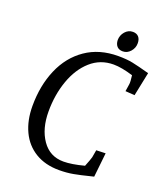

<svg xmlns="http://www.w3.org/2000/svg" viewBox="-160 -986 948 1107"><g transform="rotate(20 314.5 -432.5)"><path d="M64 -281Q64 -406 107 -506Q150 -606 233 -663Q316 -720 431 -720Q483 -720 520 -712.5Q557 -705 626 -686L596 -540L539 -544L546 -590Q548 -604 543 -643Q472 -665 423 -665Q342 -665 283 -612.5Q224 -560 193 -472.5Q162 -385 162 -283Q162 -177 209.5 -108.5Q257 -40 341 -40Q391 -40 467 -60Q484 -102 489 -120L497 -166L554 -168L538 -19Q524 -15 517 -14Q462 0 421.5 7.5Q381 15 334 15Q249 15 188 -22Q127 -59 95.5 -126Q64 -193 64 -281ZM396 -805Q396 -835 415.5 -857.5Q435 -880 463 -880Q486 -880 498.5 -866Q511 -852 511 -827Q511 -798 491.5 -776Q472 -754 445 -754Q422 -754 409.5 -767.5Q397 -781 396 -805Z"/></g></svg>

Font: Andada Pro
Style: Italic
Weight: 400
Italic angle: -7°
Designer: Carolina Giovagnoli
Foundry: Huerta Tipografica
Version: Version 3.005; ttfautohint (v1.8.4)